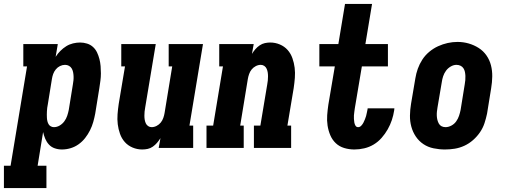

<svg xmlns="http://www.w3.org/2000/svg" viewBox="-65 -755 2585 980"><path d="M-45 205V91H-11L73 -416H54V-530H230L219 -465Q229 -481 243 -495Q257 -509 273 -519Q289 -529 307.5 -533.5Q326 -538 344 -538Q362 -538 379.5 -532.5Q397 -527 410 -515Q423 -503 430.5 -487Q438 -471 442.5 -453.5Q447 -436 448.5 -417.5Q450 -399 450 -380.5Q450 -362 447.5 -343Q445 -324 442 -305L421 -175Q417 -154 411 -132.5Q405 -111 394.5 -90Q384 -69 369.5 -50.5Q355 -32 336 -18.5Q317 -5 295 1.5Q273 8 251 8Q232 8 214.5 2Q197 -4 185 -17Q173 -30 166 -46.5Q159 -63 155 -81L127 91H172V205ZM210 -106Q226 -106 240 -114.5Q254 -123 263.5 -136Q273 -149 278 -164Q283 -179 286 -194L307 -324Q309 -335 310 -345.5Q311 -356 310.5 -366.5Q310 -377 308 -387Q306 -397 301 -405.5Q296 -414 287 -419Q278 -424 267 -424Q254 -424 241.5 -418Q229 -412 220 -401Q211 -390 206.5 -377.5Q202 -365 200 -352L179 -222Q177 -213 176 -204.5Q175 -196 174.5 -187Q174 -178 174 -169.5Q174 -161 174.5 -152.5Q175 -144 177 -136Q179 -128 183 -121Q187 -114 194.5 -110Q202 -106 210 -106Z M661 8Q635 8 611.5 -2Q588 -12 572 -30Q556 -48 547.5 -72Q539 -96 536 -121Q533 -146 535 -172Q537 -198 541 -225L573 -416H554V-530H730L676 -206Q674 -196 673 -185.5Q672 -175 672 -164.5Q672 -154 673.5 -144.5Q675 -135 679 -126Q683 -117 691 -111.5Q699 -106 709 -106Q722 -106 734.5 -112.5Q747 -119 755.5 -129.5Q764 -140 768.5 -153Q773 -166 775 -178L814 -416H796V-530H971L902 -114H921V0H745L754 -50Q746 -37 736.5 -26Q727 -15 715 -6.5Q703 2 689 5Q675 8 661 8Z M989 0V-114H1023L1073 -416H1054V-530H1230L1221 -480Q1229 -493 1238.5 -504Q1248 -515 1260.5 -523.5Q1273 -532 1287 -535Q1301 -538 1314 -538Q1340 -538 1363.5 -528Q1387 -518 1403 -500Q1419 -482 1427.5 -458Q1436 -434 1439 -409Q1442 -384 1440 -358Q1438 -332 1434 -305L1402 -114H1421V0H1231V-114H1264L1299 -324Q1301 -334 1302 -344.5Q1303 -355 1303 -365.5Q1303 -376 1301.5 -385.5Q1300 -395 1296 -404Q1292 -413 1284 -418.5Q1276 -424 1266 -424Q1253 -424 1240.5 -417.5Q1228 -411 1219.5 -400.5Q1211 -390 1206.5 -377Q1202 -364 1200 -352L1161 -114H1179V0Z M1744 8Q1717 8 1692 0.5Q1667 -7 1649 -24Q1631 -41 1621 -64.5Q1611 -88 1607 -114Q1603 -140 1605 -167Q1607 -194 1611 -221L1644 -416H1565V-530H1662L1696 -735H1834L1800 -530H1915V-416H1782L1746 -202Q1745 -193 1743.5 -184Q1742 -175 1741.5 -166Q1741 -157 1741.5 -148Q1742 -139 1743.5 -130Q1745 -121 1749.5 -113.5Q1754 -106 1763 -106Q1772 -106 1779 -113.5Q1786 -121 1790 -129Q1794 -137 1797.5 -145.5Q1801 -154 1803.5 -162.5Q1806 -171 1807.5 -180Q1809 -189 1811 -197Q1811 -198 1811 -199.5Q1811 -201 1812 -202H1948Q1948 -200 1947.5 -197Q1947 -194 1947 -192Q1943 -166 1935 -142Q1927 -118 1914 -95Q1901 -72 1883 -51.5Q1865 -31 1842.5 -17.5Q1820 -4 1794.5 2Q1769 8 1744 8Z M2206 8Q2177 8 2148 2Q2119 -4 2096 -19.5Q2073 -35 2057.5 -58Q2042 -81 2034.5 -108.5Q2027 -136 2027.5 -165.5Q2028 -195 2033 -225L2055 -355Q2059 -380 2067.5 -404Q2076 -428 2090.5 -450.5Q2105 -473 2126 -490.5Q2147 -508 2171 -519Q2195 -530 2220 -535.5Q2245 -541 2270 -541Q2300 -541 2327.5 -533Q2355 -525 2378.5 -510Q2402 -495 2418 -472Q2434 -449 2441 -421.5Q2448 -394 2447.5 -364.5Q2447 -335 2442 -305L2421 -175Q2416 -151 2408 -126.5Q2400 -102 2385 -80Q2370 -58 2349.5 -40Q2329 -22 2305 -11Q2281 0 2256 4Q2231 8 2206 8ZM2209 -106Q2224 -106 2239 -114Q2254 -122 2263.5 -135.5Q2273 -149 2278 -164Q2283 -179 2286 -194L2307 -324Q2309 -335 2310 -346Q2311 -357 2310.5 -367.5Q2310 -378 2308 -388Q2306 -398 2300.5 -406.5Q2295 -415 2285.5 -419.5Q2276 -424 2265 -424Q2250 -424 2235.5 -415.5Q2221 -407 2211.5 -394Q2202 -381 2197 -366Q2192 -351 2190 -336L2168 -206Q2166 -195 2165 -184.5Q2164 -174 2164.5 -163.5Q2165 -153 2167.5 -143Q2170 -133 2175 -124Q2180 -115 2189 -110.5Q2198 -106 2209 -106Z"/></svg>

Font: Iosevka Slab Heavy Oblique
Style: Regular
Weight: 900
Italic angle: -9°
Monospace: yes
Designer: Belleve Invis
Foundry: Belleve Invis
Version: Version 11.1.1; ttfautohint (v1.8.3)